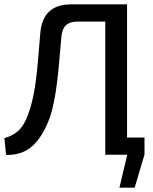

<svg xmlns="http://www.w3.org/2000/svg" viewBox="-20 -710 701 881"><path d="M464 -79H643V-1L598 151H528L564 0H464ZM549 -690V-611H334Q268 -611 262 -544Q255 -460 249 -397.5Q243 -335 235.5 -287.5Q228 -240 218.5 -203.5Q209 -167 193 -133Q173 -89 146.5 -58Q120 -27 85.5 -12.5Q51 2 8 1L0 -76Q32 -85 56.5 -103.5Q81 -122 99 -160Q110 -186 118 -211.5Q126 -237 132.5 -268Q139 -299 144.5 -340Q150 -381 154.5 -434.5Q159 -488 165 -560Q177 -690 306 -690ZM563 -690V0H463V-690Z"/></svg>

Font: Exo 2 Medium
Style: Regular
Weight: 500
Designer: Natanael Gama
Foundry: Natanael Gama
Version: Version 2.010